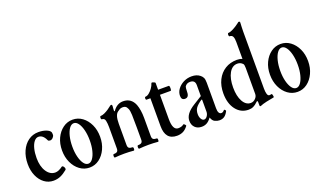

<svg xmlns="http://www.w3.org/2000/svg" viewBox="-74 -1177 2764 1644"><g transform="rotate(-20 1308.0 -354.5)"><path d="M194 11Q148 11 111.5 -16Q75 -43 54 -90.5Q33 -138 33 -198Q33 -264 56 -315.5Q79 -367 119.5 -396Q160 -425 212 -425Q250 -425 280 -414Q310 -403 319 -386Q322 -380 322 -361Q322 -349 310 -336Q298 -323 284 -323Q277 -323 271.5 -325Q266 -327 263 -334Q239 -387 198 -387Q176 -387 158.5 -365Q141 -343 131.5 -305.5Q122 -268 122 -221Q122 -145 153 -97.5Q184 -50 232 -50Q262 -50 299 -78Q305 -82 312 -75.5Q319 -69 322.5 -58.5Q326 -48 321 -42Q287 -14 257.5 -1.5Q228 11 194 11Z M523 11Q474 11 434.5 -18Q395 -47 372 -96.5Q349 -146 349 -207Q349 -269 372 -318Q395 -367 434.5 -396Q474 -425 523 -425Q572 -425 611 -396Q650 -367 673 -318Q696 -269 696 -207Q696 -146 673 -96.5Q650 -47 611 -18Q572 11 523 11ZM523 -24Q545 -24 563 -48.5Q581 -73 591.5 -114.5Q602 -156 602 -208Q602 -260 591.5 -302Q581 -344 563 -368.5Q545 -393 523 -393Q500 -393 482 -368.5Q464 -344 453.5 -302Q443 -260 443 -208Q443 -156 453.5 -114.5Q464 -73 482 -48.5Q500 -24 523 -24Z M754 4Q750 4 748.5 -4Q747 -12 748.5 -19.5Q750 -27 754 -27Q775 -27 785.5 -34.5Q796 -42 796 -63V-258Q796 -292 790.5 -317Q785 -342 761 -342Q756 -342 754.5 -349.5Q753 -357 754.5 -364.5Q756 -372 761 -372Q777 -372 797.5 -381.5Q818 -391 835.5 -403Q853 -415 861 -422Q871 -431 877 -431Q886 -431 886 -417Q885 -409 884 -392.5Q883 -376 883 -371L889 -370Q927 -425 983 -425Q1057 -425 1086 -353Q1095 -329 1100 -297.5Q1105 -266 1105 -228V-63Q1105 -42 1115.5 -34.5Q1126 -27 1148 -27Q1152 -27 1153.5 -19.5Q1155 -12 1153.5 -4Q1152 4 1148 4Q1126 2 1104.5 1Q1083 0 1062 0Q1040 0 1018.5 1Q997 2 975 4Q971 4 969.5 -4Q968 -12 969.5 -19.5Q971 -27 975 -27Q996 -27 1007 -34.5Q1018 -42 1018 -63V-176Q1018 -249 1016.5 -288.5Q1015 -328 1007 -346Q998 -366 988 -372Q978 -378 964 -378Q946 -378 935 -371.5Q924 -365 915 -358Q900 -348 892 -323Q884 -298 884 -256V-63Q884 -42 894.5 -34.5Q905 -27 926 -27Q931 -27 932.5 -19.5Q934 -12 932.5 -4Q931 4 926 4Q905 2 884 1Q863 0 840 0Q818 0 797 1Q776 2 754 4Z M1319 11Q1213 11 1213 -115V-369H1178Q1173 -369 1171.5 -375.5Q1170 -382 1171.5 -389Q1173 -396 1178 -396Q1194 -396 1211.5 -410Q1229 -424 1244 -445Q1259 -466 1265 -487Q1268 -495 1284 -488Q1300 -483 1300 -476V-415H1397Q1402 -415 1403.5 -403.5Q1405 -392 1403.5 -380.5Q1402 -369 1397 -369H1300V-147Q1300 -46 1351 -46Q1382 -46 1401 -62Q1405 -65 1414.5 -55.5Q1424 -46 1420 -41Q1398 -12 1373.5 -0.5Q1349 11 1319 11Z M1544 11Q1506 11 1483 -12Q1460 -35 1460 -73Q1460 -137 1548 -191L1625 -239V-339Q1625 -385 1579 -385Q1547 -385 1532 -360Q1528 -353 1527 -312Q1527 -263 1491 -263Q1458 -263 1458 -301Q1458 -334 1478.5 -362Q1499 -390 1533 -407.5Q1567 -425 1607 -425Q1654 -425 1683 -401Q1697 -390 1704.5 -375Q1712 -360 1712 -329V-97Q1712 -42 1742 -42Q1756 -42 1770 -59Q1773 -63 1780.5 -55.5Q1788 -48 1784 -43Q1769 -14 1750.5 -1.5Q1732 11 1706 11Q1686 11 1664.5 1Q1643 -9 1633 -41Q1613 -13 1592 -1Q1571 11 1544 11ZM1584 -40Q1600 -40 1612.5 -58Q1625 -76 1625 -97V-205L1620 -209Q1578 -180 1562.5 -157.5Q1547 -135 1547 -102Q1547 -76 1558 -58Q1569 -40 1584 -40Z M2078 17Q2070 17 2069.5 12.5Q2069 8 2069 -6V-22Q2069 -33 2064 -33Q2059 -33 2053 -26Q2035 -8 2015.5 1.5Q1996 11 1972 11Q1901 11 1857.5 -45.5Q1814 -102 1814 -194Q1814 -263 1840 -315Q1866 -367 1912.5 -396Q1959 -425 2021 -425Q2048 -425 2069 -416V-570Q2069 -603 2061 -619.5Q2053 -636 2031 -636Q2027 -636 2025.5 -643.5Q2024 -651 2025.5 -658.5Q2027 -666 2031 -666Q2046 -666 2068 -676.5Q2090 -687 2109 -699.5Q2128 -712 2135 -718Q2143 -726 2148 -726Q2158 -726 2158 -714Q2157 -693 2156 -674Q2155 -655 2155 -633V-114Q2155 -83 2161 -64Q2167 -45 2181 -45Q2187 -45 2190.5 -46Q2194 -47 2198 -48Q2203 -49 2206 -41Q2209 -33 2209.5 -24.5Q2210 -16 2207 -15Q2176 -10 2138 -1.5Q2100 7 2078 17ZM2008 -37Q2033 -37 2052 -57Q2069 -75 2069 -97V-334Q2069 -365 2061 -372Q2042 -393 2013 -393Q1966 -393 1938 -343.5Q1910 -294 1910 -212Q1910 -134 1937 -85.5Q1964 -37 2008 -37Z M2418 11Q2369 11 2329.5 -18Q2290 -47 2267 -96.5Q2244 -146 2244 -207Q2244 -269 2267 -318Q2290 -367 2329.5 -396Q2369 -425 2418 -425Q2467 -425 2506 -396Q2545 -367 2568 -318Q2591 -269 2591 -207Q2591 -146 2568 -96.5Q2545 -47 2506 -18Q2467 11 2418 11ZM2418 -24Q2440 -24 2458 -48.5Q2476 -73 2486.5 -114.5Q2497 -156 2497 -208Q2497 -260 2486.5 -302Q2476 -344 2458 -368.5Q2440 -393 2418 -393Q2395 -393 2377 -368.5Q2359 -344 2348.5 -302Q2338 -260 2338 -208Q2338 -156 2348.5 -114.5Q2359 -73 2377 -48.5Q2395 -24 2418 -24Z"/></g></svg>

Font: Junicode Two Beta Condensed Medium
Style: Regular
Weight: 500
Width: 3
Designer: Peter S. Baker
Foundry: Briery Creek Software
Version: Version 1.053; ttfautohint (v1.8.4)